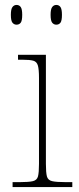

<svg xmlns="http://www.w3.org/2000/svg" viewBox="-20 -758 320 778"><path d="M31 0V-20H61Q97 -20 113.5 -24Q130 -28 134 -43.5Q138 -59 138 -94V-442Q138 -477 133.5 -492.5Q129 -508 115 -512Q101 -516 71 -516H53V-536H166V-94Q166 -59 170 -43.5Q174 -28 191 -24Q208 -20 245 -20H273V0ZM208 -658Q198 -658 191.5 -666Q185 -674 185 -698Q185 -721 191.5 -729.5Q198 -738 208 -738Q219 -738 225 -729.5Q231 -721 231 -698Q231 -674 225 -666Q219 -658 208 -658ZM47 -658Q37 -658 30.5 -666Q24 -674 24 -698Q24 -721 30.5 -729.5Q37 -738 47 -738Q58 -738 64 -729.5Q70 -721 70 -698Q70 -674 64 -666Q58 -658 47 -658Z"/></svg>

Font: Noto Serif Thin
Style: Regular
Weight: 100
Designer: Monotype Design Team
Foundry: Monotype Imaging Inc.
Version: Version 2.015